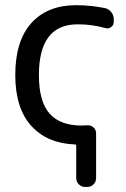

<svg xmlns="http://www.w3.org/2000/svg" viewBox="-20 -578 493 754"><path d="M426.8 -492.2Q426.8 -479.5 416.5 -471.7Q406.2 -463.9 393.6 -467.8Q340.8 -482.4 289.1 -482.4Q287.1 -482.4 284.2 -482.4Q132.8 -482.4 132.8 -283.2Q132.8 -179.7 174.3 -132.3Q215.8 -85 300.8 -85Q311.5 -85 323.2 -85.9Q336.9 -86.9 347.2 -77.6Q357.4 -68.4 357.4 -54.7V121.1Q357.4 135.7 347.2 146Q336.9 156.2 322.3 156.2H314.5Q299.8 156.2 289.6 146Q279.3 135.7 279.3 121.1V-5.9Q279.3 -10.7 275.4 -10.7Q166 -14.6 103.5 -83Q40 -152.3 40 -283.2Q40 -417 103 -487.3Q166 -557.6 279.3 -557.6Q336.9 -557.6 393.6 -545.9Q408.2 -542 417.5 -529.8Q426.8 -517.6 426.8 -502Z"/></svg>

Font: Gen Jyuu GothicL Regular
Style: Regular
Weight: 400
Designer: [Source Han Sans]
Ryoko NISHIZUKA  (kana & ideographs); Paul D. Hunt (Latin, Greek & Cyrillic); Wenlong ZHANG  (bopomofo
Version: Version 1.002.20150607